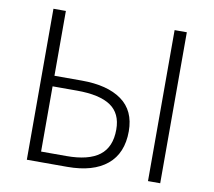

<svg xmlns="http://www.w3.org/2000/svg" viewBox="-80 -821 1016 913"><g transform="rotate(10 428.0 -364.5)"><path d="M106 -729H166V-416H298Q422 -416 491 -366.5Q560 -317 560 -217Q560 -111 493 -55.5Q426 0 301 0H106ZM500 -215Q500 -293 446.5 -329Q393 -365 284 -365H166V-50H289Q395 -50 447.5 -90Q500 -130 500 -215ZM691 -729H750V0H691Z"/></g></svg>

Font: Merged Yaku Han JP Light
Style: Regular
Weight: 300
Designer: Ryoko NISHIZUKA 西塚涼子 (kana, bopomofo & ideographs); Paul D. Hunt (Latin, Greek & Cyrillic); Sandoll Communications 산돌커뮤니
Foundry: Adobe
Version: Version 2.004